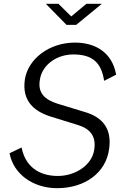

<svg xmlns="http://www.w3.org/2000/svg" viewBox="-20 -974 657 1005"><path d="M279 11C424 11 534 -69 551 -193C568 -306 510 -363 423 -388L282 -431C214 -452 176 -488 189 -558C200 -632 274 -689 364 -689C465 -689 511 -645 525 -551L588 -583C567 -701 478 -751 372 -751C237 -751 126 -665 110 -557C94 -443 161 -390 248 -363L390 -319C451 -300 485 -261 473 -189C461 -110 375 -53 283 -53C181 -53 112 -105 93 -202L30 -172C50 -63 153 11 279 11ZM353 -888 286 -954H220L328 -844H379L513 -954H432Z"/></svg>

Font: Cheyenne Sans Light
Style: Italic
Weight: 300
Italic angle: -8.13011°
Designer: The Public Sans project authors (U.S. Web Design System), Libre Franklin designed by Pablo Impallari and Rodrigo Fuenzal
Foundry: The Cheyenne Sans Project Authors
Version: Version 2.007